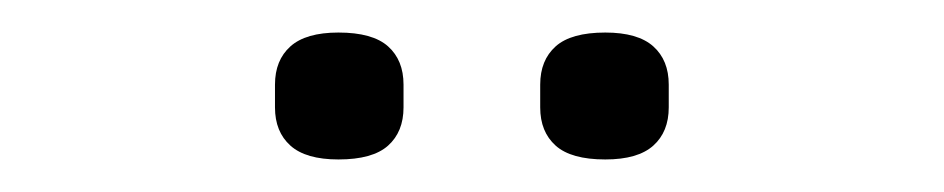

<svg xmlns="http://www.w3.org/2000/svg" viewBox="-20 -727 580 118"><path d="M188 -629Q168 -629 158.5 -637.5Q149 -646 149 -661V-675Q149 -690 158.5 -698.5Q168 -707 188 -707Q209 -707 218.5 -698.5Q228 -690 228 -675V-661Q228 -646 218.5 -637.5Q209 -629 188 -629ZM352 -629Q331 -629 321.5 -637.5Q312 -646 312 -661V-675Q312 -690 321.5 -698.5Q331 -707 352 -707Q372 -707 381.5 -698.5Q391 -690 391 -675V-661Q391 -646 381.5 -637.5Q372 -629 352 -629Z"/></svg>

Font: IBM Plex Sans Condensed Light
Style: Regular
Weight: 300
Width: 3
Designer: Mike Abbink, Paul van der Laan, Pieter van Rosmalen
Foundry: Bold Monday
Version: Version 3.201